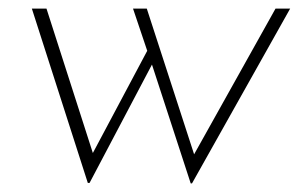

<svg xmlns="http://www.w3.org/2000/svg" viewBox="-20 -405 703 446"><path d="M423 21 333 -255 188 20H184L54 -385H88L201 -33L189 -37L322 -287L289 -385H321L434 -37L425 -36L620 -385H654L426 21Z"/></svg>

Font: Josefin Sans Thin ExtraLight
Style: Italic
Weight: 250
Italic angle: -7°
Version: Version 2.000